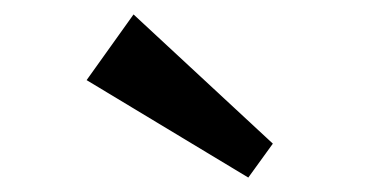

<svg xmlns="http://www.w3.org/2000/svg" viewBox="-20 -996 507 266"><path d="M324 -750 100 -885 165 -976 358 -797Z"/></svg>

Font: BioRhyme ExtraBold
Style: Bold
Weight: 700
Version: Version 1.600;gftools[0.9.33]